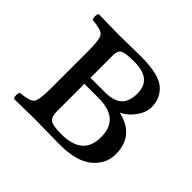

<svg xmlns="http://www.w3.org/2000/svg" viewBox="-118 -602 743 743"><g transform="rotate(45 253.5 -230.0)"><path d="M188 -388.2V-265.1H266.1Q314.9 -265.1 337.4 -285.6Q359.9 -306.2 359.9 -351.1Q359.9 -429.2 264.2 -429.2Q215.3 -429.2 201.7 -421.1Q188 -413.1 188 -388.2ZM188 -231.9V-82Q188 -52.2 201.4 -41.5Q214.8 -30.8 262.2 -30.8Q380.4 -30.8 379.9 -131.8Q379.9 -231.9 266.1 -231.9ZM148.9 0Q121.1 0 37.1 2Q32.2 -2 32.2 -13.9Q32.2 -25.9 37.1 -30.8Q85 -34.7 96.9 -48.3Q108.9 -62 108.9 -122.1V-337.9Q108.9 -397.9 96.9 -411.9Q85 -425.8 37.1 -429.2Q32.2 -434.1 32.2 -446Q32.2 -458 37.1 -461.9Q123 -460 147.9 -460Q172.9 -460 212.9 -460.9Q252.9 -461.9 265.1 -461.9Q364.3 -461.9 400.1 -431.9Q436 -401.9 436 -352.1Q436 -323.2 415 -293.7Q394 -264.2 363.8 -250Q466.8 -226.1 466.8 -125Q466.8 -71.8 422.9 -34.9Q378.9 2 287.1 2Q256.3 2 208.7 1Q161.1 0 148.9 0Z"/></g></svg>

Font: Linux Libertine Capitals
Style: Small Caps
Weight: 400
Designer: Philipp H. Poll
Foundry: Philipp H. Poll
Version: Version 5.1.3